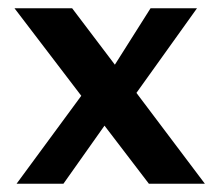

<svg xmlns="http://www.w3.org/2000/svg" viewBox="-20 -443 530 463"><path d="M339 0 232 -140 133 0H20L176 -212L15 -423H154L257 -287L343 -423H455L309 -219L474 0Z"/></svg>

Font: Josefin Sans SemiBold
Style: Regular
Weight: 600
Designer: Santiago Orozco
Foundry: Typemade
Version: Version 2.000